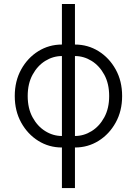

<svg xmlns="http://www.w3.org/2000/svg" viewBox="-20 -743 697 978"><path d="M295.4 -457.5Q250.5 -457.5 210.7 -432.9Q170.9 -408.2 146 -362.5Q121.1 -316.9 121.1 -253.9Q121.1 -190.9 146 -145.3Q170.9 -99.6 210.7 -75Q250.5 -50.3 295.4 -50.3ZM361.8 -457.5V-50.3Q406.7 -50.3 446.5 -75Q486.3 -99.6 511.2 -145.3Q536.1 -190.9 536.1 -253.9Q536.1 -316.9 511.2 -362.5Q486.3 -408.2 446.5 -432.9Q406.7 -457.5 361.8 -457.5ZM361.8 -722.7V-516.1Q427.7 -516.1 482.2 -482.2Q536.6 -448.2 569.3 -389.2Q602.1 -330.1 602.1 -253.9Q602.1 -177.7 569.3 -118.7Q536.6 -59.6 482.2 -25.6Q427.7 8.3 361.8 8.3V214.8H295.4V8.3Q229.5 8.3 175 -25.6Q120.6 -59.6 87.9 -118.7Q55.2 -177.7 55.2 -253.9Q55.2 -330.1 87.9 -389.2Q120.6 -448.2 175 -482.2Q229.5 -516.1 295.4 -516.1V-722.7Z"/></svg>

Font: Giphurs Light
Style: Regular
Weight: 300
Version: Version 0.920; ttfautohint (v1.8.4.7-5d5b)